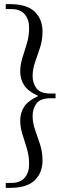

<svg xmlns="http://www.w3.org/2000/svg" viewBox="-20 -760 293 930"><path d="M28 150H8V126H35Q78 126 99.5 101Q121 76 121 35Q121 -4 110.5 -39.5Q100 -75 89 -108.5Q78 -142 78 -177Q78 -214 97 -243Q116 -272 165 -295Q116 -318 97 -347Q78 -376 78 -413Q78 -448 89 -481.5Q100 -515 110.5 -550.5Q121 -586 121 -625Q121 -666 99.5 -691Q78 -716 35 -716H8V-740H28Q111 -740 148.5 -703Q186 -666 186 -607Q186 -566 174 -529.5Q162 -493 150 -459Q138 -425 138 -391Q138 -358 156.5 -332.5Q175 -307 224 -307H249V-284H224Q175 -284 156.5 -258.5Q138 -233 138 -199Q138 -165 150 -131Q162 -97 174 -60.5Q186 -24 186 17Q186 76 148.5 113Q111 150 28 150Z"/></svg>

Font: Spectral Medium
Style: Regular
Weight: 500
Designer: Jean-Baptiste Levee
Foundry: Production Type
Version: Version 2.001